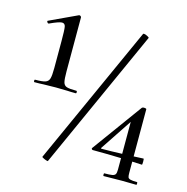

<svg xmlns="http://www.w3.org/2000/svg" viewBox="-96 -726 795 818"><g transform="rotate(15 301.0 -316.5)"><path d="M44 -320Q76 -320 89 -324.5Q102 -329 106 -342.5Q110 -356 110 -389V-508Q110 -556 107.5 -570.5Q105 -585 92 -585Q79 -585 38 -566H37Q33 -566 30.5 -571Q28 -576 32 -577L154 -634H156Q159 -634 161.5 -631.5Q164 -629 164 -627V-389Q164 -355 167.5 -341.5Q171 -328 183 -324Q195 -320 226 -320Q229 -320 229 -314.5Q229 -309 226 -309Q202 -309 189 -310L138 -311L83 -310Q69 -309 44 -309Q41 -309 41 -314.5Q41 -320 44 -320ZM185 1Q180 1 169 -4Q158 -9 159 -11L438 -628Q439 -629 441 -629Q447 -629 456.5 -624Q466 -619 465 -617L186 1ZM577 1 513 0 432 1Q430 1 430 -5Q430 -11 432 -11Q456 -11 466.5 -13Q477 -15 480.5 -21Q484 -27 484 -41V-92Q416 -94 359 -94Q356 -94 354 -97Q352 -100 354 -102L514 -322Q517 -325 523 -325Q527 -325 530.5 -324Q534 -323 534 -321V-113L577 -115Q579 -115 579 -102Q579 -88 577 -88L534 -90V-41Q534 -27 536 -21.5Q538 -16 547 -13.5Q556 -11 577 -11Q578 -9 578 -5Q578 -1 577 1ZM484 -111V-252L391 -112Q390 -109 393 -109Q434 -109 484 -111Z"/></g></svg>

Font: Cormorant Infant Medium
Style: Regular
Weight: 500
Designer: Christian Thalmann (Catharsis Fonts)
Version: Version 3.000